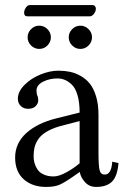

<svg xmlns="http://www.w3.org/2000/svg" viewBox="-20 -718 492 750"><path d="M331.1 -654.3H86.4Q74.2 -654.3 74.2 -668.9Q74.2 -678.2 81.1 -688.2Q87.9 -698.2 96.2 -698.2H340.8Q347.7 -698.2 351.1 -693.8Q354.5 -689.5 354.5 -683.6Q354.5 -674.3 347.2 -664.3Q339.8 -654.3 331.1 -654.3ZM262 -540.3Q248.5 -553.7 248.5 -572.3Q248.5 -590.8 262 -604.2Q275.4 -617.7 293.9 -617.7Q312.5 -617.7 325.9 -604.2Q339.4 -590.8 339.4 -572.3Q339.4 -553.7 325.9 -540.3Q312.5 -526.9 293.9 -526.9Q275.4 -526.9 262 -540.3ZM101.3 -540.3Q87.9 -553.7 87.9 -572.3Q87.9 -590.8 101.3 -604.2Q114.7 -617.7 133.3 -617.7Q151.9 -617.7 165.3 -604.2Q178.7 -590.8 178.7 -572.3Q178.7 -553.7 165.3 -540.3Q151.9 -526.9 133.3 -526.9Q114.7 -526.9 101.3 -540.3ZM291 -245.1 212.4 -224.6Q180.7 -215.3 159.4 -201.9Q138.2 -188.5 128.2 -172.4Q118.2 -156.2 114.7 -141.4Q111.3 -126.5 111.3 -107.4Q111.3 -94.2 114.7 -81.5Q118.2 -68.8 126.2 -56.4Q134.3 -43.9 150.6 -36.4Q167 -28.8 189.5 -28.8Q210 -28.8 239 -44.7Q268.1 -60.5 291 -80.1ZM355.5 12.2Q329.1 12.2 312.3 -6.1Q295.4 -24.4 291.5 -46.4L268.6 -30.3Q231.4 -4.4 211.9 3.9Q192.4 12.2 160.2 12.2Q106 12.2 72.5 -17.8Q39.1 -47.9 39.1 -102.5Q39.1 -158.2 82 -197.5Q125 -236.8 199.2 -255.4L291 -278.3Q291 -318.4 282.7 -346.4Q274.4 -374.5 260.3 -387.7Q246.1 -400.9 232.7 -406.2Q219.2 -411.6 204.6 -411.6Q173.3 -411.6 147.9 -398.7Q122.6 -385.7 122.6 -364.3Q122.6 -351.6 126 -343.8Q129.4 -337.9 129.4 -325.7Q129.4 -314 119.4 -303.5Q109.4 -293 89.8 -293Q72.3 -293 61 -304Q49.8 -314.9 49.8 -332.5Q49.8 -360.4 75.9 -386.5Q102.1 -412.6 138.7 -427.2Q175.3 -441.9 207.5 -441.9Q231.4 -441.9 252.2 -437.7Q272.9 -433.6 294.2 -421.9Q315.4 -410.2 330.6 -391.6Q345.7 -373 355.2 -341.8Q364.7 -310.5 364.7 -269.5V-122.6Q364.7 -71.8 368.9 -54Q373 -36.1 389.2 -36.1Q415 -36.1 418.5 -86.4L442.9 -81.1Q438.5 -28.8 417.2 -8.3Q396 12.2 355.5 12.2Z"/></svg>

Font: Libertinage
Style: b
Weight: 400
Designer: OSP
Foundry: OSP
Version: Version 1.0; 2008; OFL relea